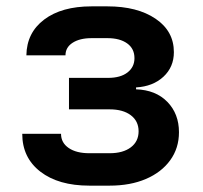

<svg xmlns="http://www.w3.org/2000/svg" viewBox="-20 -577 640 604"><path d="M261 7Q164 7 107 -37Q50 -81 50 -156H172Q172 -128 196 -111.5Q220 -95 261 -95H325Q367 -95 391.5 -113.5Q416 -132 416 -164Q416 -196 391.5 -214.5Q367 -233 325 -233H197V-332H320Q359 -332 381 -349Q403 -366 403 -394Q403 -424 380 -440.5Q357 -457 318 -457H268Q231 -457 208.5 -442.5Q186 -428 186 -403H63Q64 -474 119 -515.5Q174 -557 268 -557H318Q412 -557 469.5 -518Q527 -479 527 -413Q527 -366 494 -335.5Q461 -305 408 -302V-296Q470 -294 506.5 -256.5Q543 -219 543 -161Q543 -111 515.5 -73Q488 -35 439 -14Q390 7 325 7Z"/></svg>

Font: Pitagon Sans Mono
Style: Bold
Weight: 700
Monospace: yes
Designer: Travis Tran
Foundry: Pitagon
Version: Version 1.001; ttfautohint (v1.8.4.7-5d5b);gftools[0.9.26]